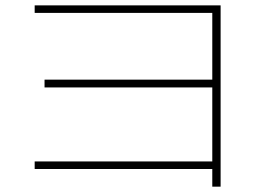

<svg xmlns="http://www.w3.org/2000/svg" viewBox="-20 -696 978 722"><path d="M778.3 -60.5H110.4V-88.9H778.3V-367.2H147.5V-396.5H778.3V-647.5H110.4V-675.8H809.6V5.9H778.3Z"/></svg>

Font: Pretendard Thin
Style: Regular
Weight: 100
Designer: Base glyphs from Inter by Rasmus Andersson; Hangeul glyphs from Noto Sans CJK(Source Han Sans) by Jang Soo-young and Kan
Foundry: Kil Hyung-jin
Version: Version 1.309